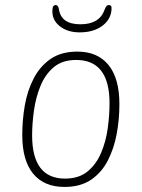

<svg xmlns="http://www.w3.org/2000/svg" viewBox="-20 -733 560 759"><path d="M235 6Q154 6 111 -46.5Q68 -99 68 -199Q68 -258 78 -316Q88 -374 113 -422.5Q138 -471 180 -500Q222 -529 286 -529Q366 -529 409 -476Q452 -423 452 -321Q452 -262 441.5 -204.5Q431 -147 406.5 -99Q382 -51 340 -22.5Q298 6 235 6ZM237 -27Q292 -27 326.5 -55.5Q361 -84 380 -129.5Q399 -175 406 -226.5Q413 -278 413 -325Q413 -496 281 -496Q226 -496 192 -467Q158 -438 139.5 -392Q121 -346 114 -294.5Q107 -243 107 -198Q107 -27 237 -27ZM295 -605Q248 -605 217.5 -628.5Q187 -652 187 -688Q187 -703 190.5 -708Q194 -713 201 -713Q210 -713 213 -696Q222 -637 298 -637Q374 -637 394 -696Q398 -706 401.5 -709.5Q405 -713 410 -713Q421 -713 421 -702Q421 -659 386 -632Q351 -605 295 -605Z"/></svg>

Font: Asap Semi Condensed Semi Condensed Thin
Style: Italic
Weight: 100
Width: 4
Italic angle: -6°
Designer: Pablo Cosgaya
Foundry: Omnibus-Type
Version: Version 3.001; ttfautohint (v1.8.4.7-5d5b)